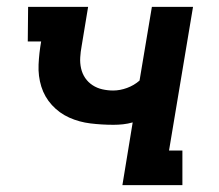

<svg xmlns="http://www.w3.org/2000/svg" viewBox="-20 -540 640 560"><path d="M337 0 367 -183Q353 -179 339 -177.5Q325 -176 311 -176Q277 -176 244 -180Q211 -184 182 -197Q153 -210 131.5 -233.5Q110 -257 100.5 -287.5Q91 -318 92.5 -351.5Q94 -385 100 -419H61L62 -520H237L218 -405Q215 -389 214 -372.5Q213 -356 216.5 -340.5Q220 -325 228.5 -312.5Q237 -300 250 -291.5Q263 -283 278.5 -279.5Q294 -276 310 -276Q330 -276 350.5 -283.5Q371 -291 387 -305L423 -520H543L473 -101H512V0Z"/></svg>

Font: Iosevka HT Extended
Style: Bold Italic
Weight: 700
Width: 7
Italic angle: -9°
Monospace: yes
Designer: Belleve Invis
Foundry: Belleve Invis
Version: Version 32.3.0; ttfautohint (v1.8.4)